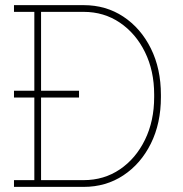

<svg xmlns="http://www.w3.org/2000/svg" viewBox="-20 -731 717 751"><path d="M34.7 0V-26.4H114.3V-684.6H34.7V-710.9H307.1Q394.5 -710.9 462.6 -665.8Q530.8 -620.6 570.1 -541.5Q609.4 -462.4 609.4 -359.9V-351.1Q609.4 -248.5 570.1 -169.4Q530.8 -90.3 462.6 -45.2Q394.5 0 307.1 0ZM140.6 -26.4H307.1Q386.7 -26.4 449 -68.6Q511.2 -110.8 547.1 -184.3Q583 -257.8 583 -351.1V-361.3Q583 -454.1 547.1 -527.1Q511.2 -600.1 449 -642.3Q386.7 -684.6 307.1 -684.6H140.6ZM34.7 -349.6V-376H289.1V-349.6Z"/></svg>

Font: Roboto Slab Thin
Style: Regular
Weight: 100
Designer: Google
Version: Version 2.000; ttfautohint (v1.8.1.43-b0c9)